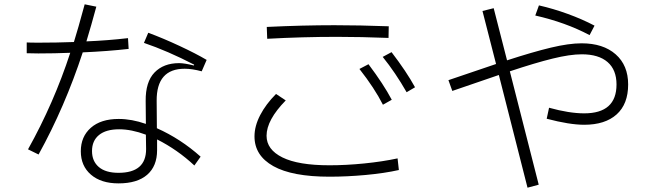

<svg xmlns="http://www.w3.org/2000/svg" viewBox="-20 -826 3040 891"><path d="M577 -599Q479 -588 364 -583Q281 -330 159 -109L110 -133Q230 -348 306 -581Q233 -578 158 -578Q121 -578 104 -579V-629Q120 -628 159 -628Q243 -628 323 -631Q341 -688 373 -806L427 -795Q403 -706 381 -634Q479 -638 574 -649ZM707 -358 708 -231Q818 -182 911 -99L882 -58Q804 -131 709 -179V-129Q709 -55 663 -15Q617 25 530 25Q449 25 402 -15.5Q355 -56 355 -124Q355 -192 401.5 -233Q448 -274 531 -274Q591 -274 657 -251L656 -357Q655 -446 697 -489.5Q739 -533 811 -533Q836 -533 880 -522L881 -526Q757 -590 648 -627L668 -674Q738 -648 814 -612.5Q890 -577 939 -548L916 -495Q872 -507 837 -507Q706 -507 707 -358ZM657 -201Q590 -226 533 -226Q472 -226 439.5 -199.5Q407 -173 407 -125Q407 -78 438.5 -51Q470 -24 530 -24Q658 -24 658 -134Z M1218 -701Q1386 -709 1532 -709Q1649 -709 1784 -704L1783 -650Q1655 -655 1544 -655Q1383 -655 1220 -646ZM1867 -398Q1815 -489 1756 -562L1797 -584Q1866 -494 1906 -421ZM1757 -340Q1718 -417 1648 -506L1690 -528Q1760 -435 1798 -363ZM1161 -193Q1161 -241 1187.5 -292Q1214 -343 1261 -390L1306 -360Q1217 -269 1217 -196Q1217 -132 1290.5 -95.5Q1364 -59 1509 -59Q1586 -59 1670.5 -67.5Q1755 -76 1825 -91L1831 -37Q1764 -22 1677 -14Q1590 -6 1509 -6Q1336 -6 1248.5 -55Q1161 -104 1161 -193Z M2716 -663Q2605 -722 2464 -754L2481 -801Q2547 -786 2614.5 -761.5Q2682 -737 2739 -707ZM2895 -434Q2895 -343 2841.5 -295Q2788 -247 2691 -247Q2623 -247 2517 -275L2528 -326Q2622 -300 2691 -300Q2841 -300 2841 -434Q2841 -502 2799.5 -538Q2758 -574 2680 -574Q2625 -574 2544 -554Q2463 -534 2346 -495L2480 31L2428 45L2295 -478Q2235 -458 2079 -404L2061 -454L2282 -529L2219 -775L2271 -788L2333 -546Q2453 -585 2536.5 -605Q2620 -625 2679 -625Q2779 -625 2837 -574Q2895 -523 2895 -434Z"/></svg>

Font: IBM Plex Sans JP Light
Style: Regular
Weight: 300
Designer: Mike Abbink; Paul van der Laan; Pieter van Rosmalen; Wujin Sim; Yejin Wi; Jinhee Kim; Boomi Park; Yona Kim; Kichan Ma
Foundry: Sandoll Inc.
Version: Version 1.002